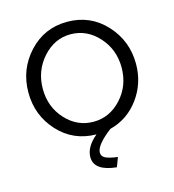

<svg xmlns="http://www.w3.org/2000/svg" viewBox="-106 -619 808 891"><g transform="rotate(-15 297.5 -174.0)"><path d="M363 2Q287 60 287 96Q287 114 305 123Q323 132 363 137L346 182Q239 171 239 105Q239 56 294 10Q184 9 111.5 -70Q39 -149 39 -259Q39 -370 113 -450Q187 -530 297 -530Q408 -530 482 -450Q556 -370 556 -259Q556 -166 502.5 -93Q449 -20 363 2ZM297 -470Q220 -470 164 -407.5Q108 -345 108 -258Q108 -171 163.5 -110.5Q219 -50 297 -50Q375 -50 431 -111.5Q487 -173 487 -260Q487 -347 431 -408.5Q375 -470 297 -470Z"/></g></svg>

Font: Raleway-v4020
Style: Regular
Weight: 400
Designer: Matt McInerney, Pablo Impallari, Rodrigo Fuenzalida
Foundry: Matt McInerney, Pablo Impallari, Rodrigo Fuenzalida
Version: Version 4.020;PS 004.020;hotconv 1.0.88;makeotf.lib2.5.64775